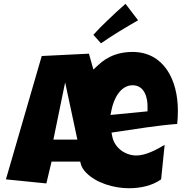

<svg xmlns="http://www.w3.org/2000/svg" viewBox="-20 -981 958 1013"><path d="M323.7 -546.4 388.2 -244.6H261.7ZM568.8 -402.8C579.6 -457.5 614.7 -531.2 679.7 -531.2C744.6 -531.2 758.3 -460.9 758.3 -423.8V-393.6L563 -374.5ZM224.6 -13.2 252 -128.4H403.3L407.2 -112.8C411.6 -97.7 420.9 -84.5 433.6 -70.8C487.3 -15.1 581.5 12.2 660.6 12.2C719.7 12.2 783.2 -1 830.1 -34.7L848.6 -216.8C804.2 -189.5 746.6 -160.6 699.7 -160.6C644.5 -160.6 585.9 -197.3 572.8 -258.8L568.4 -281.2L589.8 -284.7C698.2 -300.3 805.7 -318.8 915 -327.1C917.5 -350.6 918.5 -374 918.5 -397C918.5 -560.1 844.2 -707 678.7 -707C608.9 -707 548.3 -685.5 497.6 -637.2L472.7 -614.3L449.2 -697.8L200.2 -685.5L11.2 -34.7ZM512.7 -752.4C575.7 -796.4 641.6 -835.4 708.5 -874L642.1 -960.9C609.4 -932.6 578.1 -902.8 546.4 -872.6C520.5 -848.1 495.6 -823.2 472.7 -797.4Z"/></svg>

Font: Luckiest Guy
Style: Regular
Weight: 400
Designer: Astigmatic (AOETI)
Foundry: Astigmatic (AOETI)
Version: Version 1.001